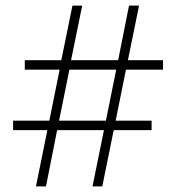

<svg xmlns="http://www.w3.org/2000/svg" viewBox="-20 -669 633 689"><path d="M109 0 150 -202H27V-236H157L194 -419H69V-453H200L240 -649H275L235 -453H404L443 -649H479L439 -453H565V-419H432L395 -236H524V-202H388L347 0H312L353 -202H185L145 0ZM192 -236H360L397 -419H229Z"/></svg>

Font: Noto Sans Telugu SemiCondensed ExtraLight
Style: Regular
Weight: 200
Width: 4
Designer: Jelle Bosma - Monotype Design Team
Foundry: Monotype Imaging Inc.
Version: Version 2.005; ttfautohint (v1.8.4.7-5d5b)